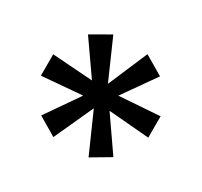

<svg xmlns="http://www.w3.org/2000/svg" viewBox="-94 -838 670 638"><g transform="rotate(30 241.0 -519.5)"><path d="M173 -322 102 -364 190 -491H191L35 -478V-560L191 -549H190L102 -675L175 -717L241 -567H242L306 -717L379 -674L291 -549H289L447 -560V-478L291 -491L379 -364L308 -322L242 -471H241Z"/></g></svg>

Font: Nunito Sans 7pt SemiBold
Style: Regular
Weight: 600
Designer: Vernon Adams
Foundry: Vernon Adams
Version: Version 3.101;gftools[0.9.27]